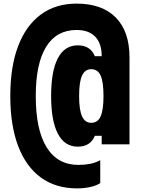

<svg xmlns="http://www.w3.org/2000/svg" viewBox="-20 -839 790 1063"><path d="M407 204Q289 204 206.5 144Q124 84 80.5 -30.5Q37 -145 37 -307Q37 -470 80.5 -584Q124 -698 206 -758.5Q288 -819 404 -819Q545 -819 621 -742Q697 -665 697 -521V-40H543V-87H505Q480 -27 411 -27Q338 -27 300.5 -98.5Q263 -170 263 -307Q263 -446 300.5 -517Q338 -588 411 -588Q480 -588 505 -528H543Q543 -598 507.5 -635.5Q472 -673 404 -673Q293 -673 235.5 -580Q178 -487 178 -307Q178 -120 238.5 -23Q299 74 414 74Q449 74 479 68Q509 62 535 48V175Q511 190 477 197Q443 204 407 204ZM485 -159Q521 -159 537 -194.5Q553 -230 553 -307Q553 -386 537 -421Q521 -456 485 -456Q451 -456 434.5 -421Q418 -386 418 -307Q418 -230 434.5 -194.5Q451 -159 485 -159Z"/></svg>

Font: Martian Mono SemiExpanded
Style: Bold
Weight: 700
Width: 6
Designer: Roman Shamin
Foundry: Evil Martians
Version: Version 1.000